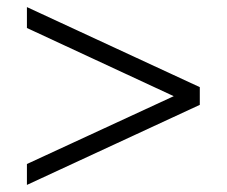

<svg xmlns="http://www.w3.org/2000/svg" viewBox="-20 -556 640 542"><path d="M56 -34V-93L478 -288V-281L56 -477V-536L544 -310V-260Z"/></svg>

Font: Nunito Sans 8pt Light
Style: Regular
Weight: 300
Version: Version 3.101;gftools[0.9.27]